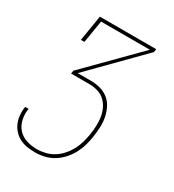

<svg xmlns="http://www.w3.org/2000/svg" viewBox="-178 -633 855 941"><g transform="rotate(30 250.0 -162.5)"><path d="M166 205Q143 205 120.5 201.5Q98 198 78.5 188Q59 178 44.5 162Q30 146 21.5 126Q13 106 11 83Q9 60 13 37Q13 37 13 36.5Q13 36 13 36H33Q33 36 32.5 36.5Q32 37 32 37Q27 67 33.5 97Q40 127 59 148Q78 169 106.5 178Q135 187 166 187Q189 187 213.5 181Q238 175 259.5 161.5Q281 148 298 128.5Q315 109 327 86.5Q339 64 345.5 40.5Q352 17 356 -6Q360 -31 361 -56.5Q362 -82 358.5 -105.5Q355 -129 345 -150.5Q335 -172 318 -188Q301 -204 277.5 -211Q254 -218 229 -218H126L129 -236L402 -512H126L105 -385H85L109 -530H428L425 -512L153 -236H229Q257 -236 283 -228.5Q309 -221 329 -204.5Q349 -188 360.5 -164Q372 -140 377 -113.5Q382 -87 380.5 -59Q379 -31 375 -4Q371 22 363.5 48Q356 74 343 98Q330 122 311 143Q292 164 268 178.5Q244 193 218 199Q192 205 166 205Z"/></g></svg>

Font: Iosevka Slab Thin Oblique
Style: Regular
Weight: 100
Italic angle: -9°
Monospace: yes
Designer: Belleve Invis
Foundry: Belleve Invis
Version: Version 11.1.0; ttfautohint (v1.8.3)